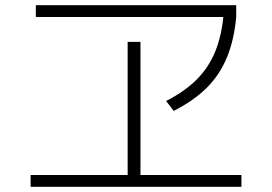

<svg xmlns="http://www.w3.org/2000/svg" viewBox="-20 -727 1040 734"><path d="M97 -13V-58H468V-567H517V-58H903V-13ZM117 -662V-707H883V-662ZM615 -341Q686 -377 732 -423Q778 -469 803 -530.5Q828 -592 835 -675L883 -662Q875 -574 847.5 -507.5Q820 -441 770.5 -391.5Q721 -342 644 -303Z"/></svg>

Font: M PLUS 2 Light
Style: Regular
Weight: 300
Designer: Coji Morishita
Foundry: UNDERFOREST DESIGN
Version: Version 1.001